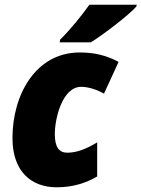

<svg xmlns="http://www.w3.org/2000/svg" viewBox="-20 -786 601 816"><path d="M235 -617 234 -606H366C415 -636 531 -724 560 -759L561 -766H360C325 -717 278 -659 235 -617ZM221 10C291 10 347 -9 393 -36V-181C347 -153 306 -137 266 -137C232 -137 213 -159 213 -216C213 -285 246 -417 325 -417C357 -417 394 -404 422 -388L484 -523C433 -550 383 -563 319 -563C132 -563 33 -384 33 -199C33 -57 113 10 221 10Z"/></svg>

Font: Noto Sans SemiCondensed Black
Style: Italic
Weight: 900
Width: 4
Italic angle: -12°
Designer: Monotype Design Team
Foundry: Monotype Imaging Inc.
Version: Version 2.013